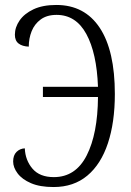

<svg xmlns="http://www.w3.org/2000/svg" viewBox="-20 -744 527 774"><path d="M196 10Q141 10 105 -5.5Q69 -21 51 -45Q33 -69 33 -93Q33 -118 46.5 -131.5Q60 -145 80 -146Q82 -98 111 -64Q140 -30 197 -30Q285 -30 329.5 -117.5Q374 -205 375 -353H153V-394H375Q370 -530 328 -607Q286 -684 208 -684Q169 -684 144 -665.5Q119 -647 107.5 -618Q96 -589 96 -556Q70 -557 55 -568.5Q40 -580 40 -604Q40 -634 59 -661.5Q78 -689 115 -706.5Q152 -724 207 -724Q321 -724 382 -632Q443 -540 443 -365Q443 -251 415 -166.5Q387 -82 332 -36Q277 10 196 10Z"/></svg>

Font: Noto Serif ExtraCondensed Light
Style: Regular
Weight: 300
Width: 2
Designer: Monotype Design Team
Foundry: Monotype Imaging Inc.
Version: Version 2.014; ttfautohint (v1.8.4.7-5d5b)